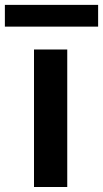

<svg xmlns="http://www.w3.org/2000/svg" viewBox="-68 -748 413 768"><path d="M68 0V-550H201V0ZM-48.5 -728.5H324.5V-641.5H-48.5Z"/></svg>

Font: Junction
Style: Bold
Weight: 700
Designer: Caroline Hadilaksono
Foundry: Caroline Hadilaksono, Tyler Finck, The League of Moveable Type
Version: Version 2.000; ttfautohint (v1.8.3)